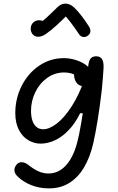

<svg xmlns="http://www.w3.org/2000/svg" viewBox="-20 -838 660 1071"><path d="M77 145.2Q62.5 130.8 60.6 114.1Q58.7 97.3 71.7 81.2Q83.8 66.2 101.4 66.8Q119 67.3 137.7 81.5Q166.2 104.5 193.5 117.2Q220.8 129.8 251.2 129.8Q286.2 129.8 316.8 110.8Q347.5 91.8 371.8 52.5Q396.2 13.2 411.2 -45.7Q420.2 -77.7 432.8 -151Q447.3 -232 458.1 -319.5Q468.8 -407 471 -459.7Q473 -483 477.6 -496.7Q482.2 -510.3 491.8 -517.2Q501.3 -524 517.2 -524Q539.3 -524 549.4 -507.7Q559.5 -491.3 557.5 -458Q554.8 -406 547.7 -335.5Q538.8 -257.3 526.3 -178.2Q513.8 -99.2 500.3 -38.8Q482.7 37.2 450.2 93.3Q417.8 149.5 368.5 181.2Q319.2 212.8 253.2 212.8Q199 212.8 153.5 194.4Q108 176 77 145.2ZM65.3 -207.5Q65.3 -288.2 100.7 -358.6Q136 -429 198.1 -471.3Q260.2 -513.7 336.3 -513.7Q372.2 -513.7 409.1 -501.2Q446 -488.8 470.3 -466.4Q494.7 -444 494.7 -416Q494.7 -390.7 481.8 -373.9Q469 -357.2 446.3 -357.2Q428.5 -357.2 415.5 -367.7Q402.5 -378.2 396.7 -397.2Q390.8 -416.2 394.2 -440.3H436.8V-391.3Q426.8 -404 411.7 -413.6Q396.5 -423.2 377.5 -428.5Q358.5 -433.8 338.3 -433.8Q285.5 -433.8 243 -403.3Q200.5 -372.8 176.8 -323.4Q153 -274 153 -220Q153 -190.8 159.9 -167.7Q166.8 -144.5 182.2 -130.8Q197.5 -117 221.3 -117Q255.5 -117 297.2 -149.1Q338.8 -181.2 380.5 -245.8Q422.2 -310.5 453.8 -403H498L463.3 -206.2H427Q398.8 -149.2 362.2 -111.2Q325.7 -73.3 285.8 -55.1Q246 -36.8 205.8 -36.8Q171.3 -36.8 139.1 -55.2Q106.8 -73.5 86.1 -112.1Q65.3 -150.7 65.3 -207.5ZM163.3 -710.2Q174 -722 189.2 -724.3Q204.5 -726.7 218.1 -721Q231.7 -715.3 237.3 -705.2L198.8 -706Q222.5 -723.8 245.8 -745.3Q269 -766.8 292.7 -790.2L299.3 -797.2Q321.3 -818.5 346.1 -817.8Q370.8 -817.2 392.8 -797Q414 -776.8 435.6 -748.6Q457.2 -720.3 475.2 -691.8Q485 -677 484.3 -663.6Q483.7 -650.2 471.7 -640.3Q459.5 -630.2 444.9 -631.6Q430.3 -633 420.7 -647.3L416.3 -654Q395.3 -685.2 374.1 -713.2Q352.8 -741.2 329.5 -765.8L364.8 -763.8Q329.3 -727.5 296.8 -697.8Q264.2 -668.2 240 -651.3Q219.8 -636.3 200.3 -633.4Q180.8 -630.5 166.7 -642.3Q157.7 -649.8 153.7 -661.8Q149.7 -673.8 152 -686.9Q154.3 -700 163.3 -710.2Z"/></svg>

Font: Monaspace Radon Var
Style: Regular
Weight: 400
Designer: Riley Cran and the Lettermatic Team
Version: Version 1.000 (Monaspace Radon Var)